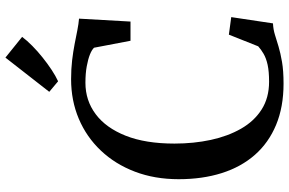

<svg xmlns="http://www.w3.org/2000/svg" viewBox="-195 -833 1040 690"><g transform="rotate(-90 325.0 -488.0)"><path d="M369.5 11Q285.5 11 221.2 -15.8Q157 -42.5 113.5 -92Q70 -141.5 48 -211Q26 -280.5 26 -366Q26 -452 53 -523Q80 -594 128.8 -645.5Q177.5 -697 243 -724.8Q308.5 -752.5 385.5 -752.5Q422 -752.5 453.5 -748.8Q485 -745 511.8 -739.8Q538.5 -734.5 561.5 -730Q584.5 -725.5 603 -724L592.5 -539H523.5L498.5 -670Q491 -678 474.2 -684.8Q457.5 -691.5 432 -696.2Q406.5 -701 372.5 -701Q309 -701 259.8 -664.2Q210.5 -627.5 182.2 -556.2Q154 -485 154 -381Q154 -312 167.2 -250.5Q180.5 -189 207.5 -141.8Q234.5 -94.5 276.5 -67.8Q318.5 -41 376.5 -41Q413 -41 437 -46.2Q461 -51.5 476.8 -60.8Q492.5 -70 503.5 -80L545.5 -185.5L608.5 -177L586 -27Q564.5 -26 545.2 -20Q526 -14 502.8 -7Q479.5 0 447.5 5.5Q415.5 11 369.5 11ZM377.5 -799.5 340 -831 463 -988.5 537.5 -928.5Q524.5 -911 505 -891.8Q485.5 -872.5 463.2 -854.8Q441 -837 419 -822.5Q397 -808 378.5 -799.5Z"/></g></svg>

Font: Merriweather 36pt Medium
Style: Regular
Weight: 500
Version: Version 2.100